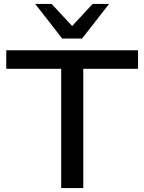

<svg xmlns="http://www.w3.org/2000/svg" viewBox="-20 -962 738 982"><path d="M293 0V-610H12V-705H686V-610H406V0ZM298 -765 160 -942H244L349 -829L454 -942H538L400 -765Z"/></svg>

Font: Nunito Sans 10pt SemiExpanded SemiBold
Style: Regular
Weight: 600
Width: 6
Designer: Vernon Adams
Foundry: Vernon Adams
Version: Version 3.101;gftools[0.9.27]